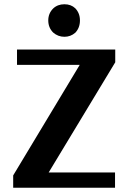

<svg xmlns="http://www.w3.org/2000/svg" viewBox="-20 -883 607 903"><path d="M230 -843Q251 -863 283 -863Q314 -863 334 -844Q356 -821 356 -787Q356 -752 334 -729Q312 -710 283 -710Q253 -710 230 -730Q207 -753 207 -787Q207 -820 230 -843ZM522 -650V-590L209 -72H521V0H42V-58L355 -578H60V-650Z"/></svg>

Font: ArsenalBold
Style: Bold
Weight: 700
Designer: Andrij Shevchenko
Foundry: Stairsfor.com
Version: Version 1.000